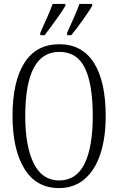

<svg xmlns="http://www.w3.org/2000/svg" viewBox="-20 -951 605 981"><path d="M44 -359Q44 -534 104.5 -629.5Q165 -725 283 -725Q399 -725 459.5 -630.5Q520 -536 520 -358Q520 -245 492 -162Q464 -79 410.5 -34.5Q357 10 282 10Q165 10 104.5 -89Q44 -188 44 -359ZM454 -358Q454 -520 414 -603Q374 -686 283 -686Q109 -686 109 -358Q109 -203 152.5 -116Q196 -29 282 -29Q370 -29 412 -114.5Q454 -200 454 -358ZM186 -784Q192 -796 194 -802Q236 -893 249 -931H314V-921Q300 -897 268.5 -853Q237 -809 208 -771H186ZM323 -784Q366 -876 386 -931H451V-921Q436 -895 404 -850Q372 -805 344 -771H323Z"/></svg>

Font: Noto Serif CondLight
Style: Regular
Weight: 300
Width: 3
Designer: Monotype Design Team
Foundry: Monotype Imaging Inc.
Version: Version 1.001